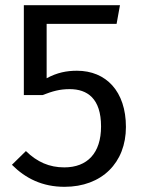

<svg xmlns="http://www.w3.org/2000/svg" viewBox="-20 -709 551 741"><path d="M26 -73C79 -20 144 12 229 12C373 12 466 -81 466 -219C466 -357 389 -436 277 -436C237 -436 201 -429 160 -407V-617H430L443 -689H72V-342H144C183 -357 210 -365 249 -365C317 -365 370 -329 370 -221C370 -118 317 -63 228 -63C170 -63 123 -84 80 -126Z"/></svg>

Font: FiraGO Unicode
Style: Regular
Weight: 400
Designer: bBox Type
Foundry: bBox Type GmbH
Version: Version 1.001;PS 001.001;hotconv 1.0.88;makeotf.lib2.5.64775